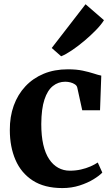

<svg xmlns="http://www.w3.org/2000/svg" viewBox="-20 -898 542 928"><path d="M281.5 11Q194.5 11 138.2 -25.5Q82 -62 54.8 -125.2Q27.5 -188.5 27.5 -269Q27 -334 46.5 -387.8Q66 -441.5 102.8 -480.8Q139.5 -520 191.2 -541.5Q243 -563 308 -563Q349.5 -563 380 -556.5Q410.5 -550 432.5 -542.8Q454.5 -535.5 469.5 -532.5L463.5 -365H377.5L353.5 -474.5Q351.5 -484 342.2 -490.2Q333 -496.5 320.5 -499.8Q308 -503 295.5 -503Q261.5 -503 235.5 -482.2Q209.5 -461.5 194.8 -416.8Q180 -372 179.5 -298.5Q179.5 -241.5 189.2 -199Q199 -156.5 217.5 -128.8Q236 -101 261.5 -87Q287 -73 317.5 -73Q346.5 -73 371.5 -78.8Q396.5 -84.5 417 -93.5Q437.5 -102.5 452.5 -112.5L474.5 -64Q460.5 -49 432 -31.5Q403.5 -14 364.8 -1.5Q326 11 281.5 11ZM275 -626.5 230 -666 393.5 -877.5 482.5 -800.5Q469.5 -779 444.2 -753Q419 -727 388.5 -701.2Q358 -675.5 328.5 -655.5Q299 -635.5 277 -626.5Z"/></svg>

Font: Merriweather 36pt
Style: Bold
Weight: 700
Designer: Eben Sorkin
Foundry: Eben Sorkin
Version: Version 2.100